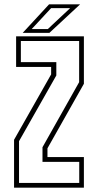

<svg xmlns="http://www.w3.org/2000/svg" viewBox="-20 -868 453 888"><path d="M45 0V-221.5L216.5 -524V-558.5H54.5V-700H368V-480.5L199.5 -182V-141.5H368V0ZM68 -22H346.5V-119.5H176.5V-187L346 -488V-678.5H76.5V-580.5H240.5V-519L68 -215ZM85 -716 207 -848H350.5L208.5 -716ZM126.5 -733.5H201L304.5 -830.5H216.5Z"/></svg>

Font: Tourney Condensed ExtraLight
Style: Regular
Weight: 200
Width: 3
Designer: Tyler Finck
Foundry: Etcetera Type Co
Version: Version 1.010; ttfautohint (v1.8.3)